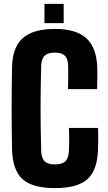

<svg xmlns="http://www.w3.org/2000/svg" viewBox="-20 -959 556 989"><path d="M263 10Q147 10 95.8 -36.5Q44.5 -83 42 -191Q41 -247 40.5 -298.5Q40 -350 40 -400.2Q40 -450.5 40.5 -502.5Q41 -554.5 42 -611Q43.5 -714.5 96.8 -762.2Q150 -810 263 -810Q373.5 -810 425.8 -761Q478 -712 481 -610Q481.5 -593.5 481.5 -574.2Q481.5 -555 481 -535.8Q480.5 -516.5 480 -500H330Q330.5 -518.5 331 -538.8Q331.5 -559 331.5 -579.2Q331.5 -599.5 331 -618Q330.5 -655.5 314.5 -671.8Q298.5 -688 263 -688Q226.5 -688 209.8 -671.8Q193 -655.5 192 -618Q190.5 -563 189.8 -508.5Q189 -454 189 -400Q189 -346 189.8 -292Q190.5 -238 192 -183Q193 -145 209.8 -128.5Q226.5 -112 263 -112Q300.5 -112 317 -128.5Q333.5 -145 335 -183Q336 -204.5 336.2 -222.5Q336.5 -240.5 336.2 -259Q336 -277.5 335 -300H485Q486 -276 486 -245.5Q486 -215 485 -191Q482 -83 430.8 -36.5Q379.5 10 263 10ZM209 -840V-939H308V-840Z"/></svg>

Font: Big Shoulders Text Thin Black
Style: Regular
Weight: 900
Version: Version 2.002